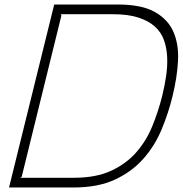

<svg xmlns="http://www.w3.org/2000/svg" viewBox="-20 -830 809 850"><path d="M744 -405Q726 -330 695.5 -257Q665 -184 614.5 -127Q564 -70 489 -35Q414 0 306 0H20L220 -810H502Q607 -810 665.5 -777Q724 -744 748 -688.5Q772 -633 768 -559.5Q764 -486 744 -405ZM480 -767H249L252 -762L76 -47L70 -43H307Q405 -43 472 -74Q539 -105 583.5 -156Q628 -207 654.5 -272Q681 -337 698 -405Q709 -450 715.5 -494Q722 -538 720 -578.5Q718 -619 705.5 -653.5Q693 -688 665 -713Q637 -738 592 -752.5Q547 -767 480 -767Z"/></svg>

Font: TypoPRO Sinkin Sans
Style: 200 X Light Italic
Weight: 200
Italic angle: -112°
Designer: Keith Bates
Foundry: K-Type
Version: Sinkin Sans (version 1.0)  by Keith Bates   •   © 2014   www